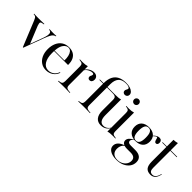

<svg xmlns="http://www.w3.org/2000/svg" viewBox="81 -1504 2570 2570"><g transform="rotate(45 1365.5 -219.5)"><path d="M212.1 11.3 64.5 -351.6Q56.5 -371 49.6 -381.5Q42.7 -391.9 34.3 -396.8Q25.8 -401.6 12.9 -403.2L1.6 -404V-412.9Q18.5 -412.1 37.9 -411.3Q57.3 -410.5 77.4 -410.5H80.6H81.5Q106.5 -410.5 127.8 -410.9Q149.2 -411.3 166.5 -412.1Q183.9 -412.9 195.2 -412.9V-404L182.3 -402.4Q149.2 -398.4 142.3 -385.9Q135.5 -373.4 149.2 -333.9L250 -85.5L243.5 -75.8L312.9 -262.9Q331.5 -312.1 335.1 -341.9Q338.7 -371.8 329.4 -386.3Q320.2 -400.8 300 -403.2L293.5 -404V-412.9Q310.5 -412.1 330.2 -411.3Q350 -410.5 363.7 -410.5Q383.1 -410.5 397.6 -411.3Q412.1 -412.1 421.8 -412.9V-404L414.5 -402.4Q399.2 -398.4 385.9 -386.7Q372.6 -375 358.5 -348Q344.4 -321 325.8 -271.8L221 11.3Z M646 11.3Q592.7 11.3 552 -15.7Q511.3 -42.7 488.3 -91.9Q465.3 -141.1 465.3 -207.3Q465.3 -271.8 487.5 -321.4Q509.7 -371 551.6 -398.8Q593.5 -426.6 652.4 -426.6Q699.2 -426.6 734.3 -408.1Q769.4 -389.5 789.1 -350.4Q808.9 -311.3 808.1 -248.4H513.7L512.9 -257.3H730.6Q732.3 -300.8 723.8 -337.1Q715.3 -373.4 696.8 -395.6Q678.2 -417.7 647.6 -417.7Q612.1 -417.7 581 -379.8Q550 -341.9 544.4 -255.6V-254Q543.5 -241.9 543.5 -229.8Q543.5 -217.7 543.5 -206.5Q543.5 -115.3 577.4 -62.1Q611.3 -8.9 671.8 -8.9Q712.1 -8.9 747.2 -32.3Q782.3 -55.6 800 -104.8L808.9 -100.8Q791.9 -49.2 748.4 -19Q704.8 11.3 646 11.3Z M971 -2.4Q942.7 -2.4 918.1 -1.6Q893.5 -0.8 866.9 0V-8.9L880.6 -10.5Q910.5 -12.9 922.6 -25.8Q934.7 -38.7 934.7 -69.4V-206.5H1007.3V-69.4Q1007.3 -48.4 1012.5 -36.3Q1017.7 -24.2 1029.8 -18.5Q1041.9 -12.9 1062.9 -10.5L1089.5 -8.9V0Q1069.4 -0.8 1050.4 -1.2Q1031.5 -1.6 1012.1 -2Q992.7 -2.4 971 -2.4ZM934.7 -206.5V-345.2Q934.7 -375.8 923 -388.3Q911.3 -400.8 879 -404L866.9 -405.6V-414.5Q883.9 -413.7 894.8 -413.3Q905.6 -412.9 916.1 -412.9Q942.7 -412.9 966.1 -415.7Q989.5 -418.5 1007.3 -424.2V-414.5V-206.5ZM1155.6 -306.5Q1139.5 -306.5 1129.8 -316.1Q1120.2 -325.8 1120.2 -340.3Q1120.2 -350.8 1124.2 -358.5Q1128.2 -366.1 1131.9 -373.8Q1135.5 -381.5 1135.5 -389.5Q1135.5 -407.3 1110.5 -407.3Q1091.1 -407.3 1070.2 -398.8Q1049.2 -390.3 1032.3 -376.6Q1015.3 -362.9 1006.5 -346L1005.6 -356.5Q1023.4 -387.9 1057.7 -407.3Q1091.9 -426.6 1126.6 -426.6Q1159.7 -426.6 1179.4 -408.5Q1199.2 -390.3 1199.2 -359.7Q1199.2 -335.5 1187.1 -321Q1175 -306.5 1155.6 -306.5Z M1353.2 -2.4Q1325 -2.4 1300.4 -1.6Q1275.8 -0.8 1249.2 0V-8.9L1262.9 -10.5Q1292.7 -12.9 1304.8 -25.8Q1316.9 -38.7 1316.9 -69.4V-206.5H1389.5V-69.4Q1389.5 -48.4 1394.8 -36.3Q1400 -24.2 1412.1 -18.5Q1424.2 -12.9 1445.2 -10.5L1471.8 -8.9V0Q1451.6 -0.8 1432.7 -1.2Q1413.7 -1.6 1394.4 -2Q1375 -2.4 1353.2 -2.4ZM1316.9 -206.5V-414.5Q1316.9 -487.1 1340.7 -534.7Q1364.5 -582.3 1411.7 -606.5Q1458.9 -630.6 1529.8 -630.6Q1571.8 -630.6 1604 -620.2Q1636.3 -609.7 1654.8 -591.1Q1673.4 -572.6 1673.4 -549.2Q1673.4 -529 1660.5 -515.7Q1647.6 -502.4 1626.6 -502.4Q1608.9 -502.4 1597.2 -513.3Q1585.5 -524.2 1585.5 -539.5Q1585.5 -550.8 1589.9 -560.1Q1594.4 -569.4 1598.8 -577.8Q1603.2 -586.3 1603.2 -594.4Q1603.2 -605.6 1586.3 -614.1Q1569.4 -622.6 1533.1 -622.6Q1458.1 -622.6 1423.8 -582.3Q1389.5 -541.9 1389.5 -465.3V-206.5ZM1636.3 -206.5V-128.2Q1636.3 -66.9 1656.5 -36.7Q1676.6 -6.5 1716.1 -6.5Q1754 -6.5 1783.1 -31.9Q1812.1 -57.3 1830.6 -104.8L1832.3 -100Q1812.1 -43.5 1776.2 -14.9Q1740.3 13.7 1686.3 13.7Q1627.4 13.7 1595.6 -26.2Q1563.7 -66.1 1563.7 -140.3V-206.5ZM1810.5 0V-206.5H1883.1V-69.4Q1883.1 -38.7 1894.8 -26.2Q1906.5 -13.7 1938.7 -10.5L1951.6 -8.9V0Q1933.9 -1.6 1923.4 -1.6Q1912.9 -1.6 1902.4 -1.6Q1875 -1.6 1851.6 0.8Q1828.2 3.2 1810.5 9.7ZM1883.1 -412.9V-206.5H1810.5V-343.5Q1810.5 -375 1799.2 -387.1Q1787.9 -399.2 1756.5 -403.2L1747.6 -404V-412.9Q1764.5 -412.1 1774.6 -411.7Q1784.7 -411.3 1795.2 -411.3Q1821 -411.3 1843.1 -414.1Q1865.3 -416.9 1883.1 -422.6ZM1803.2 -503.2Q1784.7 -503.2 1771.4 -516.5Q1758.1 -529.8 1758.1 -548.4Q1758.1 -567.7 1771.4 -580.6Q1784.7 -593.5 1803.2 -593.5Q1821.8 -593.5 1834.7 -580.6Q1847.6 -567.7 1847.6 -548.4Q1847.6 -529.8 1834.7 -516.5Q1821.8 -503.2 1803.2 -503.2ZM1563.7 -206.5V-342.7Q1563.7 -366.9 1557.3 -379.8Q1550.8 -392.7 1535.1 -398.4Q1519.4 -404 1491.1 -404L1531.5 -412.9Q1569.4 -412.9 1594 -415.7Q1618.5 -418.5 1636.3 -424.2V-206.5ZM1246 -404V-412.9H1547.6V-404Z M2160.5 192.7Q2084.7 192.7 2040.3 164.5Q1996 136.3 1996 90.3Q1996 51.6 2023.8 22.6Q2051.6 -6.5 2106.5 -25L2112.1 -20.2Q2089.5 -8.1 2076.2 19Q2062.9 46 2062.9 79.8Q2062.9 129.8 2091.1 156.9Q2119.4 183.9 2171.8 183.9Q2212.9 183.9 2245.6 166.9Q2278.2 150 2297.6 122.2Q2316.9 94.4 2316.9 58.9Q2316.9 23.4 2295.2 5.6Q2273.4 -12.1 2229 -12.1H2159.7Q2113.7 -12.1 2087.9 -29Q2062.1 -46 2062.1 -76.6Q2062.1 -103.2 2082.7 -126.2Q2103.2 -149.2 2142.7 -168.5L2151.6 -167.7Q2129.8 -155.6 2119.8 -143.1Q2109.7 -130.6 2109.7 -115.3Q2109.7 -98.4 2122.2 -89.1Q2134.7 -79.8 2159.7 -79.8H2249.2Q2311.3 -79.8 2343.5 -53.2Q2375.8 -26.6 2375.8 24.2Q2375.8 73.4 2348 111.3Q2320.2 149.2 2271.8 171Q2223.4 192.7 2160.5 192.7ZM2165.3 -166.1Q2098.4 -166.1 2060.1 -200.4Q2021.8 -234.7 2021.8 -296Q2021.8 -358.1 2060.1 -392.3Q2098.4 -426.6 2165.3 -426.6Q2232.3 -426.6 2270.2 -392.3Q2308.1 -358.1 2308.1 -296Q2308.1 -234.7 2270.2 -200.4Q2232.3 -166.1 2165.3 -166.1ZM2165.3 -174.2Q2200 -174.2 2216.1 -204Q2232.3 -233.9 2232.3 -296Q2232.3 -358.9 2216.1 -388.3Q2200 -417.7 2165.3 -417.7Q2130.6 -417.7 2114.1 -388.3Q2097.6 -358.9 2097.6 -296Q2097.6 -233.9 2114.1 -204Q2130.6 -174.2 2165.3 -174.2ZM2381.5 -337.1Q2366.1 -337.1 2359.3 -348Q2352.4 -358.9 2348.8 -373Q2345.2 -387.1 2341.5 -398Q2337.9 -408.9 2329 -408.9Q2325 -408.9 2313.3 -401.6Q2301.6 -394.4 2289.9 -382.3Q2278.2 -370.2 2271.8 -354L2266.9 -359.7Q2279.8 -387.9 2308.1 -407.3Q2336.3 -426.6 2362.9 -426.6Q2385.5 -426.6 2398.4 -413.3Q2411.3 -400 2411.3 -377.4Q2411.3 -358.9 2403.2 -348Q2395.2 -337.1 2381.5 -337.1Z M2624.2 11.3Q2567.7 11.3 2541.1 -21.8Q2514.5 -54.8 2514.5 -127.4V-206.5H2587.1V-78.2Q2587.1 -41.9 2600.8 -24.6Q2614.5 -7.3 2644.4 -7.3Q2674.2 -7.3 2694.8 -32.7Q2715.3 -58.1 2724.2 -101.6L2731.5 -100Q2720.2 -44.4 2694 -16.5Q2667.7 11.3 2624.2 11.3ZM2514.5 -206.5V-537.9Q2536.3 -538.7 2554.4 -541.5Q2572.6 -544.4 2587.1 -549.2V-206.5ZM2433.9 -404V-412.9H2709.7V-404Z"/></g></svg>

Font: Playfair 144pt SemiCondensed Light
Style: Regular
Weight: 300
Width: 4
Designer: Claus Eggers Sørensen
Foundry: Claus Eggers Sørensen
Version: Version 2.203